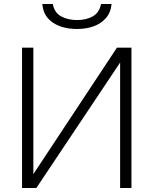

<svg xmlns="http://www.w3.org/2000/svg" viewBox="-20 -947 773 967"><path d="M91 0V-707H148V-70L569 -707H642V0H585V-632L163 0ZM367 -801Q321 -801 283 -814.5Q245 -828 221 -855.5Q197 -883 193 -927H246Q254 -883 288 -864.5Q322 -846 368 -846Q414 -846 447 -864.5Q480 -883 489 -927H542Q538 -884 513.5 -856Q489 -828 451.5 -814.5Q414 -801 367 -801Z"/></svg>

Font: Onest ExtraLight
Style: Regular
Weight: 250
Designer: Dmitri Voloshin, Andrey Kudryavtsev
Foundry: Dmitri Voloshin, Andrey Kudryavtsev
Version: Version 1.000;gftools[0.9.33]